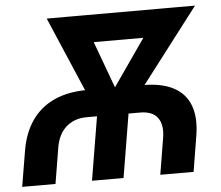

<svg xmlns="http://www.w3.org/2000/svg" viewBox="-52 -786 972 844"><g transform="rotate(-5 434.5 -364.0)"><path d="M12.2 0 38.6 -157.7Q51.3 -233.9 88.1 -287.8Q125 -341.8 186.5 -370.6Q248 -399.4 334.5 -399.4H578.6Q664.6 -399.4 716.6 -370.8Q768.6 -342.3 787.8 -288.3Q807.1 -234.4 794.4 -157.7L768.6 0H621.6L647.9 -159.2Q657.7 -217.3 634.5 -248.8Q611.3 -280.3 556.6 -280.3H321.3Q266.6 -280.3 231 -248.8Q195.3 -217.3 185.5 -159.2L159.2 0ZM320.3 0 377 -341.3H516.1L459.5 0ZM377.9 -274.9 184.1 -727.5H336.4L476.1 -347.7L453.1 -274.9ZM418 -274.9 422.4 -351.1 684.1 -727.5H838.4L493.7 -277.3ZM269.5 -606.4 290 -727.5H731.9L711.9 -606.4Z"/></g></svg>

Font: Inter 24pt
Style: Bold Italic
Weight: 700
Italic angle: -9.3988°
Version: Version 4.001;git-66647c0bb